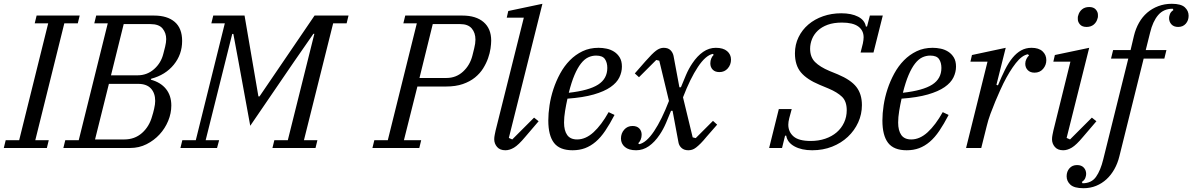

<svg xmlns="http://www.w3.org/2000/svg" viewBox="-41 -780 6285 1012"><path d="M-11 -41H60L213 -657H142L152 -698H379L369 -657H298L145 -41H216L206 0H-21Z M303 -41H374L527 -657H456L466 -698H771Q841 -698 880 -664.5Q919 -631 919 -564Q919 -493 875 -439Q831 -385 756 -365L754 -360Q806 -346 834 -311Q862 -276 862 -224Q862 -183 845.5 -143Q829 -103 800 -71.5Q771 -40 731.5 -20Q692 0 645 0H293ZM460 -45H614Q669 -45 707.5 -79Q746 -113 761 -168Q766 -183 771.5 -207Q777 -231 777 -248Q777 -289 754.5 -313.5Q732 -338 687 -338H533ZM544 -383H684Q734 -383 771 -415.5Q808 -448 820 -497Q824 -511 829.5 -534Q835 -557 835 -574Q835 -606 816 -629.5Q797 -653 752 -653H611Z M920 -41H991L1144 -657H1073L1083 -698H1248L1321 -272H1327L1617 -698H1796L1786 -657H1715L1561 -41H1632L1622 0H1395L1405 -41H1476L1616 -602H1611L1509 -455L1278 -117L1216 -456L1189 -601H1183L1043 -41H1114L1103 0H910Z M1932 -41H2003L2156 -657H2085L2095 -698H2396Q2468 -698 2508 -663.5Q2548 -629 2548 -566Q2548 -549 2544.5 -524.5Q2541 -500 2531.5 -473Q2522 -446 2505.5 -419.5Q2489 -393 2462.5 -371.5Q2436 -350 2398.5 -337Q2361 -324 2310 -324H2159L2088 -41H2179L2169 0H1922ZM2170 -369H2312Q2363 -369 2399.5 -402.5Q2436 -436 2449 -487Q2452 -500 2458.5 -525.5Q2465 -551 2465 -571Q2465 -607 2445.5 -630Q2426 -653 2385 -653H2240Z M2623 12Q2594 12 2579 -5.5Q2564 -23 2564 -46Q2564 -57 2566.5 -69Q2569 -81 2571 -91L2720 -687H2630L2638 -722L2818 -760L2641 -53L2659 -45L2774 -160L2798 -141L2727 -58Q2692 -16 2668.5 -2Q2645 12 2623 12Z M2977 12Q2909 12 2879 -27Q2849 -66 2849 -145Q2849 -182 2855.5 -225Q2862 -268 2876 -310.5Q2890 -353 2911.5 -392.5Q2933 -432 2962.5 -462Q2992 -492 3029.5 -510Q3067 -528 3114 -528Q3135 -528 3156.5 -523.5Q3178 -519 3196 -507.5Q3214 -496 3225.5 -477Q3237 -458 3237 -429Q3237 -400 3223.5 -372Q3210 -344 3177 -321Q3144 -298 3088.5 -282Q3033 -266 2950 -260Q2943 -229 2937.5 -195.5Q2932 -162 2932 -134Q2932 -92 2948.5 -68.5Q2965 -45 3001 -45Q3046 -45 3087.5 -83Q3129 -121 3167 -189L3198 -174Q3173 -126 3149 -90.5Q3125 -55 3098.5 -32.5Q3072 -10 3042.5 1Q3013 12 2977 12ZM2957 -291Q3063 -303 3111.5 -334Q3160 -365 3160 -422Q3160 -450 3147.5 -468.5Q3135 -487 3101 -487Q3079 -487 3059 -477.5Q3039 -468 3021 -445Q3003 -422 2987 -384.5Q2971 -347 2957 -291Z M3312 12Q3273 12 3252.5 -5.5Q3232 -23 3232 -50Q3232 -77 3249 -96.5Q3266 -116 3293 -116Q3316 -116 3328.5 -103Q3341 -90 3341 -70Q3341 -56 3336 -44Q3331 -32 3323 -25L3328 -20Q3366 -28 3406.5 -88.5Q3447 -149 3485 -248L3434 -460L3418 -464L3327 -373L3305 -393L3361 -457Q3397 -498 3417 -513Q3437 -528 3457 -528Q3480 -528 3492.5 -516Q3505 -504 3509 -486L3540 -320H3548Q3560 -350 3574.5 -384Q3589 -418 3608 -446Q3634 -485 3665 -506.5Q3696 -528 3732 -528Q3771 -528 3791.5 -510.5Q3812 -493 3812 -466Q3812 -439 3795 -419.5Q3778 -400 3751 -400Q3728 -400 3715.5 -413Q3703 -426 3703 -446Q3703 -460 3708 -472Q3713 -484 3721 -491L3716 -496Q3678 -488 3637.5 -427Q3597 -366 3559 -267L3610 -56L3626 -52L3717 -143L3739 -123L3683 -59Q3666 -38 3652.5 -24.5Q3639 -11 3628 -2.5Q3617 6 3607 9Q3597 12 3587 12Q3565 12 3551.5 0Q3538 -12 3535 -30L3504 -196H3496Q3484 -166 3469.5 -132Q3455 -98 3436 -70Q3410 -31 3379 -9.5Q3348 12 3312 12Z M4240 12Q4184 12 4146.5 -8.5Q4109 -29 4103 -65H4097L4081 0H4013L4064 -205H4132L4119 -157Q4114 -137 4114 -123Q4114 -85 4141.5 -61Q4169 -37 4232 -37Q4274 -37 4309 -49Q4344 -61 4369 -82.5Q4394 -104 4408 -134Q4422 -164 4422 -199Q4422 -246 4397 -270Q4372 -294 4327 -313L4279 -333Q4212 -361 4180.5 -398.5Q4149 -436 4149 -499Q4149 -545 4168 -584Q4187 -623 4220 -651Q4253 -679 4297.5 -694.5Q4342 -710 4393 -710Q4447 -710 4482 -692Q4517 -674 4523 -640H4529L4544 -698H4612L4563 -503H4495L4507 -551Q4509 -561 4510 -569Q4511 -577 4511 -583Q4511 -620 4482.5 -640.5Q4454 -661 4397 -661Q4353 -661 4321.5 -649.5Q4290 -638 4269.5 -618.5Q4249 -599 4239 -574Q4229 -549 4229 -523Q4229 -479 4255 -453Q4281 -427 4331 -406L4375 -388Q4444 -359 4473 -321.5Q4502 -284 4502 -226Q4502 -178 4482.5 -135Q4463 -92 4428 -59Q4393 -26 4345 -7Q4297 12 4240 12Z M4738 12Q4670 12 4640 -27Q4610 -66 4610 -145Q4610 -182 4616.5 -225Q4623 -268 4637 -310.5Q4651 -353 4672.5 -392.5Q4694 -432 4723.5 -462Q4753 -492 4790.5 -510Q4828 -528 4875 -528Q4896 -528 4917.5 -523.5Q4939 -519 4957 -507.5Q4975 -496 4986.5 -477Q4998 -458 4998 -429Q4998 -400 4984.5 -372Q4971 -344 4938 -321Q4905 -298 4849.5 -282Q4794 -266 4711 -260Q4704 -229 4698.5 -195.5Q4693 -162 4693 -134Q4693 -92 4709.5 -68.5Q4726 -45 4762 -45Q4807 -45 4848.5 -83Q4890 -121 4928 -189L4959 -174Q4934 -126 4910 -90.5Q4886 -55 4859.5 -32.5Q4833 -10 4803.5 1Q4774 12 4738 12ZM4718 -291Q4824 -303 4872.5 -334Q4921 -365 4921 -422Q4921 -450 4908.5 -468.5Q4896 -487 4862 -487Q4840 -487 4820 -477.5Q4800 -468 4782 -445Q4764 -422 4748 -384.5Q4732 -347 4718 -291Z M5164 -455H5074L5082 -490L5260 -528L5211 -333L5219 -330Q5238 -376 5256.5 -413Q5275 -450 5296 -475.5Q5317 -501 5341.5 -514.5Q5366 -528 5396 -528Q5434 -528 5454 -509.5Q5474 -491 5474 -463Q5474 -437 5457 -417Q5440 -397 5412 -397Q5389 -397 5376 -410.5Q5363 -424 5363 -444Q5363 -457 5369 -469Q5375 -481 5383 -488L5377 -494Q5346 -489 5313 -447Q5280 -405 5248 -341Q5241 -327 5229.5 -301.5Q5218 -276 5205 -245Q5192 -214 5179.5 -180Q5167 -146 5160 -116L5131 0H5051Z M5563 12Q5534 12 5519 -5.5Q5504 -23 5504 -46Q5504 -57 5506.5 -69Q5509 -81 5511 -91L5601 -455H5511L5519 -490L5700 -528L5581 -53L5599 -45L5714 -160L5738 -141L5667 -58Q5632 -16 5608.5 -2Q5585 12 5563 12ZM5686 -638Q5663 -638 5651.5 -651Q5640 -664 5640 -679Q5640 -683 5640 -688Q5640 -693 5642 -698Q5647 -718 5662 -730.5Q5677 -743 5700 -743Q5723 -743 5734.5 -730Q5746 -717 5746 -702Q5746 -698 5746 -693Q5746 -688 5744 -683Q5739 -663 5724 -650.5Q5709 -638 5686 -638Z M5670 212Q5621 212 5601 193.5Q5581 175 5581 149Q5581 124 5596 107Q5611 90 5636 90Q5659 90 5671.5 103.5Q5684 117 5684 137Q5684 146 5679.5 158Q5675 170 5661 179L5665 186Q5712 186 5736 152Q5760 118 5774 60L5906 -471H5815L5826 -516H5918L5936 -592Q5945 -629 5962.5 -660Q5980 -691 6005.5 -713Q6031 -735 6064 -747.5Q6097 -760 6135 -760Q6184 -760 6204 -741.5Q6224 -723 6224 -697Q6224 -672 6209 -655Q6194 -638 6169 -638Q6146 -638 6133.5 -651.5Q6121 -665 6121 -685Q6121 -694 6125.5 -706Q6130 -718 6144 -727L6140 -734Q6092 -734 6063.5 -700.5Q6035 -667 6021 -608L5998 -516H6107L6096 -471H5987L5859 44Q5850 81 5832.5 112Q5815 143 5791 165Q5767 187 5736.5 199.5Q5706 212 5670 212Z"/></svg>

Font: IBM Plex Serif
Style: Italic
Weight: 400
Italic angle: -14°
Designer: Mike Abbink, Paul van der Laan, Pieter van Rosmalen
Foundry: Bold Monday
Version: Version 3.001